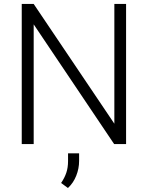

<svg xmlns="http://www.w3.org/2000/svg" viewBox="-20 -731 750 974"><path d="M619.6 -710.9V0H559.1L150.9 -607.4V0H90.3V-710.9H150.9L560.1 -103.5V-710.9ZM381.3 46.9V85.4Q381.3 124 366.7 160.6Q352.1 197.3 324.7 222.7L290 197.3Q307.6 171.4 316.4 145.3Q325.2 119.1 325.2 86.4V46.9Z"/></svg>

Font: Vazirmatn RD UI ExtraLight
Style: Regular
Weight: 200
Designer: Saber Rastikerdar
Foundry: Saber Rastikerdar
Version: Version 33.003